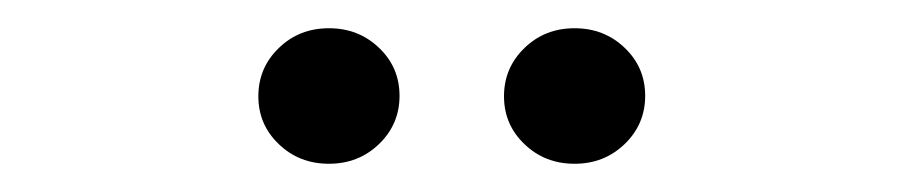

<svg xmlns="http://www.w3.org/2000/svg" viewBox="-20 -727 640 136"><path d="M213 -611Q191.9 -611 177.5 -624.9Q163 -638.7 163 -658.8Q163 -679 177.5 -693Q191.9 -707 213 -707Q234 -707 248.5 -693.1Q263 -679.3 263 -659.1Q263 -639 248.5 -625Q234 -611 213 -611ZM387 -611Q365.9 -611 351.5 -624.9Q337 -638.7 337 -658.8Q337 -679 351.5 -693Q365.9 -707 387 -707Q408 -707 422.5 -693.1Q437 -679.3 437 -659.1Q437 -639 422.5 -625Q408 -611 387 -611Z"/></svg>

Font: Red Hat Display
Style: Regular
Weight: 300
Designer: Pentagram, MCKL
Foundry: Pentagram, MCKL
Version: Version 1.023